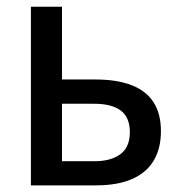

<svg xmlns="http://www.w3.org/2000/svg" viewBox="-20 -559 546 579"><path d="M167 -319.3H267.1Q333 -319.3 377.2 -302Q421.4 -284.7 443.4 -250Q465.3 -215.3 465.3 -163.6Q465.3 -111.8 443.8 -75.2Q422.4 -38.6 378.7 -19.3Q335 0 268.6 0H73.2V-538.6H167ZM371.6 -160.2Q371.6 -205.1 344.2 -225.6Q316.9 -246.1 264.2 -246.1H167V-72.8H264.6Q314.5 -72.8 343 -94Q371.6 -115.2 371.6 -160.2Z"/></svg>

Font: Open Sans SemiCondensed Medium
Style: Regular
Weight: 500
Width: 4
Designer: Monotype Design Team
Foundry: Monotype Imaging Inc.
Version: Version 3.000